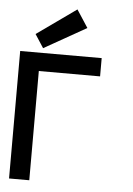

<svg xmlns="http://www.w3.org/2000/svg" viewBox="-58 -912 663 956"><g transform="rotate(5 273.0 -434.0)"><path d="M431.2 -545.9H125V0H23.9V-637.2H431.2ZM347.2 -780.3 136.2 -661.1 92.8 -728 290 -868.2Z"/></g></svg>

Font: Anonymous Pro
Style: Bold
Weight: 700
Monospace: yes
Designer: Mark Simonson
Version: Version 1.003